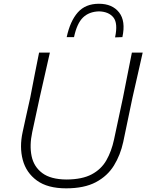

<svg xmlns="http://www.w3.org/2000/svg" viewBox="-20 -993 780 1022"><path d="M332 9.5Q233.5 9.5 176.5 -32Q119.5 -73.5 101.2 -141.8Q83 -210 100.5 -290Q106.5 -319 117.5 -368.2Q128.5 -417.5 141 -473.5Q154 -541 165 -597.5Q176 -654 188 -713H245.5Q232 -652.5 219.2 -596.8Q206.5 -541 191 -472.5L151.5 -289.5Q136.5 -219 148.2 -162.2Q160 -105.5 205 -71.8Q250 -38 334.5 -37.5Q417.5 -38 468.2 -65Q519 -92 546.2 -139.8Q573.5 -187.5 587 -250.5L634.5 -473Q648 -540.5 659 -597.2Q670 -654 682 -713H739.5Q726 -652.5 713.2 -596.5Q700.5 -540.5 685 -472.5Q670 -402 656.8 -337.2Q643.5 -272.5 636 -237.5Q621 -168 586.5 -112Q552 -56 490.2 -23.2Q428.5 9.5 332 9.5ZM592.5 -794Q608.5 -869 583.8 -900Q559 -931 507 -932.5Q454 -931 421.8 -899.8Q389.5 -868.5 374 -795.5H335Q353.5 -881 394.2 -927Q435 -973 506.5 -973Q577.5 -973 613.8 -927Q650 -881 631.5 -795.5Z"/></svg>

Font: Commissioner Loud ExtraLight
Style: Italic
Weight: 200
Italic angle: -12°
Designer: Kostas Bartsokas
Foundry: Kostas Bartsokas
Version: Version 1.000; ttfautohint (v1.8.3)